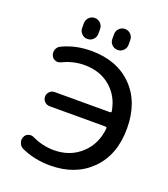

<svg xmlns="http://www.w3.org/2000/svg" viewBox="-167 -1079 1038 1185"><g transform="rotate(20 352.0 -487.0)"><path d="M173.8 -354.5Q154.3 -354.5 140.6 -368.2Q127 -381.8 127 -400.9Q127 -419.9 140.6 -433.6Q154.3 -447.3 173.8 -447.3H537.1Q541 -447.3 543.5 -450.2Q545.9 -453.1 544.9 -457Q529.3 -549.8 462.9 -607.4Q394.5 -667 290 -667Q216.8 -667 146.5 -632.8Q136.7 -627.9 126 -627.9Q119.1 -627.9 111.3 -630.9Q92.8 -636.7 85.9 -654.3Q81.1 -664.1 81.1 -674.8Q81.1 -683.6 84 -692.4Q90.8 -712.9 109.4 -721.7Q195.3 -763.7 299.8 -763.7Q469.7 -763.7 569.8 -662.1Q669.9 -560.5 669.9 -387.7Q669.9 -214.8 568.4 -113.3Q466.8 -11.7 299.8 -11.7Q196.3 -11.7 110.4 -51.8Q91.8 -60.5 85 -81.1Q81.1 -89.8 81.1 -98.6Q81.1 -109.4 85.9 -120.1Q92.8 -137.7 111.3 -143.6Q119.1 -146.5 127 -146.5Q136.7 -146.5 146.5 -141.6Q216.8 -108.4 290 -108.4Q397.5 -108.4 469.7 -175.8Q539.1 -240.2 549.8 -344.7Q550.8 -348.6 547.9 -351.6Q544.9 -354.5 541 -354.5ZM197.3 -877V-908.2Q197.3 -930.7 212.9 -946.3Q228.5 -961.9 250.5 -961.9Q272.5 -961.9 288.1 -946.3Q303.7 -930.7 303.7 -908.2V-877Q303.7 -855.5 288.1 -839.8Q272.5 -824.2 250.5 -824.2Q228.5 -824.2 212.9 -839.8Q197.3 -855.5 197.3 -877ZM395.5 -877V-908.2Q395.5 -930.7 411.1 -946.3Q426.8 -961.9 448.7 -961.9Q470.7 -961.9 486.3 -946.3Q502 -930.7 502 -908.2V-877Q502 -855.5 486.3 -839.8Q470.7 -824.2 448.7 -824.2Q426.8 -824.2 411.1 -839.8Q395.5 -855.5 395.5 -877Z"/></g></svg>

Font: Gen Jyuu GothicX Medium
Style: Regular
Weight: 500
Designer: Ryoko NISHIZUKA (kana &amp; ideographs); Paul D. Hunt (Latin, Greek &amp; Cyrillic); Wenlong ZHANG (bopomofo); Sandoll C
Version: Version 1.058.20140828